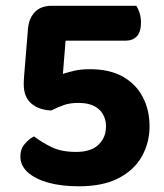

<svg xmlns="http://www.w3.org/2000/svg" viewBox="-20 -628 566 663"><path d="M234.4 -608 208.9 -517.8 197.2 -372.9Q215.8 -378.9 237.9 -384Q260 -389 291 -389Q358.6 -389 403.9 -363.5Q449.3 -338 472.8 -293.3Q496.4 -248.7 496.4 -191.5Q496.4 -135.8 470.3 -88.7Q444.2 -41.5 390.2 -13.1Q336.3 15.3 251.9 15.3Q191.9 15.3 146.6 2.7Q101.3 -10 75.8 -33.1Q50.3 -56.3 50.3 -88Q50.3 -113.1 65.3 -130.8Q80.4 -148.5 97.5 -157.1Q124 -136.6 158 -120Q191.9 -103.4 242.8 -103.4Q295.1 -103.4 320.5 -128.6Q346 -153.8 346 -190.8Q346 -227.4 322.2 -250Q298.4 -272.6 250.6 -272.6Q221.7 -272.6 201 -265.4Q180.4 -258.2 156.9 -246.5Q113.2 -248.5 87.6 -271Q62 -293.5 62 -337Q62 -340.7 62.1 -346.4Q62.2 -352.1 63.2 -364.9L76.4 -526.3Q79.2 -564 100 -586Q120.9 -608 158.6 -608ZM171.1 -487.6V-608H451Q457 -598.7 461.9 -583.6Q466.8 -568.5 466.8 -550.2Q466.8 -518.2 452.7 -502.9Q438.6 -487.6 413.8 -487.6Z"/></svg>

Font: Baloo Bhaijaan 2
Style: Regular
Weight: 400
Designer: Sanskriti Dholi, Noopur Datye and Ek Type
Foundry: Ek Type
Version: Version 1.701